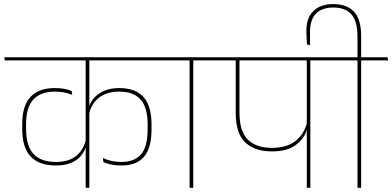

<svg xmlns="http://www.w3.org/2000/svg" viewBox="-36 -900 1880 920"><path d="M-12.5 -610.5H777L773.5 -625.5H-16ZM70.5 -281.5Q70.5 -193 111 -150Q151.5 -107 231.5 -107Q276.5 -107 307 -120.5Q337.5 -134 354.8 -156.8Q372 -179.5 377.5 -206H379L377 -237Q366 -183 329.8 -153.5Q293.5 -124 232 -124Q160.5 -124 124.8 -162Q89 -200 89 -282.5V-304.5Q89 -386 124 -423.5Q159 -461 226 -461Q249.5 -461 269.2 -457.5Q289 -454 310 -445.5L307.5 -464Q290 -471.5 269.8 -474.8Q249.5 -478 225.5 -478Q150 -478 110.2 -435.8Q70.5 -393.5 70.5 -306ZM690 -304Q690 -392 651.8 -435Q613.5 -478 535.5 -478Q492.5 -478 462 -464.5Q431.5 -451 413 -428.8Q394.5 -406.5 389 -380.5H388L390.5 -351.5Q401.5 -404 438.8 -432.5Q476 -461 536 -461Q604 -461 637.8 -422.8Q671.5 -384.5 671.5 -302.5V-280.5Q671.5 -197.5 640 -160.8Q608.5 -124 545 -124Q520.5 -124 498.8 -128.8Q477 -133.5 457 -143L459.5 -123.5Q477 -115 499 -111Q521 -107 545.5 -107Q617.5 -107 653.8 -148.5Q690 -190 690 -279ZM392 -615H374.5V0H392Z M890 0V-615H872.5V0ZM1019.5 -610.5 1016.5 -625.5H743.5L746.5 -610.5Z M1451 -615H1434V0H1451ZM1365 -610.5H1581L1577.5 -625.5H1361.5ZM989.5 -610.5H1529L1525.5 -625.5H986ZM1267 -174.5Q1341 -174.5 1382 -205.8Q1423 -237 1435 -280.5H1437L1434.5 -309.5Q1418.5 -253 1377 -222.2Q1335.5 -191.5 1267 -191.5Q1192 -191.5 1151.8 -230.8Q1111.5 -270 1111.5 -360.5V-614H1093.5V-359.5Q1093.5 -261.5 1138.8 -218Q1184 -174.5 1267 -174.5Z M1694.5 0V-615H1677V0ZM1824 -610.5 1821 -625.5H1548L1551 -610.5ZM1561.5 -880.5Q1499.5 -880.5 1465.8 -847.2Q1432 -814 1432 -753Q1432 -739 1432.8 -722.8Q1433.5 -706.5 1435 -687.5L1449.5 -683V-746.5Q1449.5 -805.5 1478.2 -834.8Q1507 -864 1561.5 -864Q1617.5 -864 1647.2 -831.8Q1677 -799.5 1677 -724V-622H1694.5V-725.5Q1694.5 -808.5 1659.8 -844.5Q1625 -880.5 1561.5 -880.5Z"/></svg>

Font: Anek Devanagari Medium Thin
Style: Regular
Weight: 250
Version: Version 1.003